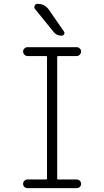

<svg xmlns="http://www.w3.org/2000/svg" viewBox="-20 -975 540 995"><path d="M175.8 -955.1Q210.9 -955.1 232.4 -925.8L311.5 -811.5Q316.4 -804.7 312 -797.4Q307.6 -790 299.8 -790Q272.5 -790 257.8 -809.6L162.1 -927.7Q155.3 -935.5 159.7 -945.3Q164.1 -955.1 173.8 -955.1ZM218.8 -44.9Q223.6 -44.9 223.6 -49.8V-679.7Q223.6 -684.6 218.8 -684.6H122.1Q113.3 -684.6 106.4 -691.9Q99.6 -699.2 99.6 -708Q99.6 -716.8 106.4 -723.6Q113.3 -730.5 122.1 -730.5H377.9Q386.7 -730.5 393.6 -723.6Q400.4 -716.8 400.4 -708Q400.4 -699.2 393.6 -691.9Q386.7 -684.6 377.9 -684.6H281.2Q276.4 -684.6 276.4 -679.7V-49.8Q276.4 -44.9 281.2 -44.9H377.9Q386.7 -44.9 393.6 -38.1Q400.4 -31.2 400.4 -22Q400.4 -12.7 393.6 -6.3Q386.7 0 377.9 0H122.1Q113.3 0 106.4 -6.3Q99.6 -12.7 99.6 -22Q99.6 -31.2 106.4 -38.1Q113.3 -44.9 122.1 -44.9Z"/></svg>

Font: Rounded-L Mgen+ 1m light
Style: Regular
Weight: 200
Designer: [Source Han Sans]
Ryoko NISHIZUKA  (kana & ideographs); Paul D. Hunt (Latin, Greek & Cyrillic); Wenlong ZHANG  (bopomofo
Version: Version 1.059.20150602